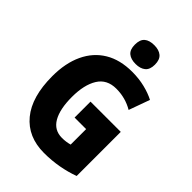

<svg xmlns="http://www.w3.org/2000/svg" viewBox="-269 -1050 1176 1176"><g transform="rotate(45 319.0 -462.5)"><path d="M320 -414H582V-32Q528 -12 467 -1Q406 10 341 10Q201 10 122.5 -85Q44 -180 44 -359Q44 -472 82.5 -554Q121 -636 194 -680Q267 -724 372 -724Q430 -724 481 -711.5Q532 -699 570 -679L521 -543Q455 -582 376 -582Q295 -582 257 -520.5Q219 -459 219 -354Q219 -248 252.5 -190.5Q286 -133 353 -133Q388 -133 420 -142V-276H320ZM352 -935Q393 -935 416 -915.5Q439 -896 439 -853Q439 -810 415.5 -791Q392 -772 352 -772Q311 -772 288 -791Q265 -810 265 -853Q265 -897 287.5 -916Q310 -935 352 -935Z"/></g></svg>

Font: Noto Sans Bengali Condensed ExtraBold
Style: Regular
Weight: 800
Width: 3
Designer: Joana Ranito - Universal Thirst; Jelle Bosma - Monotype Design Team
Foundry: Universal Thirst ehf.
Version: Version 3.000; ttfautohint (v1.8.4.7-5d5b)